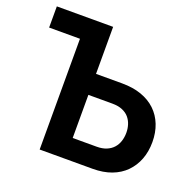

<svg xmlns="http://www.w3.org/2000/svg" viewBox="-125 -840 987 971"><g transform="rotate(20 368.5 -355.0)"><path d="M186 0V-596H20V-710H323V-457H463Q522 -457 567.5 -441Q613 -425 644.5 -395Q676 -365 692.5 -323Q709 -281 709 -230Q709 -179 693 -137Q677 -95 646.5 -64Q616 -33 572 -16.5Q528 0 471 0ZM323 -112H452Q482 -112 504 -121Q526 -130 540.5 -146Q555 -162 562 -183.5Q569 -205 569 -230Q569 -252 562.5 -272.5Q556 -293 542.5 -309Q529 -325 506.5 -334.5Q484 -344 451 -344H323Z"/></g></svg>

Font: Rising Sun
Style: Bold
Weight: 700
Designer: Matt McInerney, Pablo Impallari, Rodrigo Fuenzalida (Raleway font), Stephen Hutchings (Greek), Cristiano Sobral (main ch
Foundry: The Rising Sun Project Authors
Version: Version 4.327; ttfautohint (v1.8.4.7-5d5b-dirty)